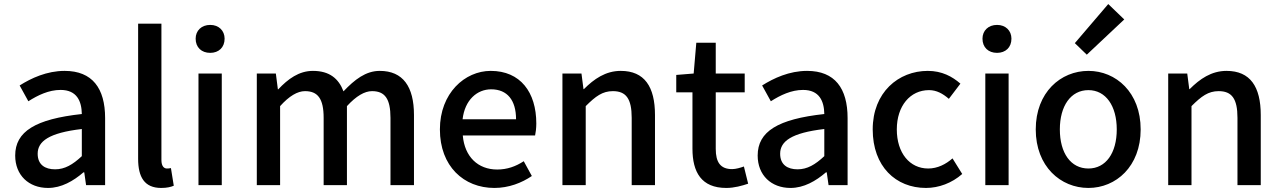

<svg xmlns="http://www.w3.org/2000/svg" viewBox="-20 -914 6325 948"><path d="M217 14C283 14 342 -20 392 -63H396L405 0H499V-331C499 -478 436 -564 299 -564C211 -564 134 -528 77 -492L120 -414C167 -444 221 -470 279 -470C360 -470 383 -414 384 -351C155 -326 55 -265 55 -146C55 -49 122 14 217 14ZM252 -78C203 -78 166 -100 166 -155C166 -216 221 -258 384 -277V-143C339 -101 300 -78 252 -78Z M776 14C805 14 824 9 838 3L824 -84C813 -82 809 -82 804 -82C790 -82 777 -93 777 -124V-797H662V-130C662 -40 693 14 776 14Z M960 0H1075V-551H960ZM1018 -653C1060 -653 1089 -680 1089 -723C1089 -763 1060 -791 1018 -791C975 -791 946 -763 946 -723C946 -680 975 -653 1018 -653Z M1248 0H1363V-390C1408 -440 1449 -464 1486 -464C1549 -464 1578 -427 1578 -332V0H1693V-390C1739 -440 1780 -464 1817 -464C1880 -464 1908 -427 1908 -332V0H2024V-346C2024 -486 1970 -564 1855 -564C1786 -564 1731 -521 1676 -463C1652 -526 1607 -564 1525 -564C1456 -564 1402 -524 1354 -473H1352L1342 -551H1248Z M2421 14C2492 14 2556 -11 2606 -45L2566 -118C2526 -92 2484 -77 2435 -77C2340 -77 2274 -140 2265 -245H2622C2625 -259 2628 -281 2628 -304C2628 -459 2549 -564 2403 -564C2275 -564 2152 -454 2152 -275C2152 -93 2270 14 2421 14ZM2264 -325C2275 -421 2336 -473 2405 -473C2485 -473 2528 -419 2528 -325Z M2757 0H2872V-390C2921 -439 2955 -464 3006 -464C3071 -464 3099 -427 3099 -332V0H3214V-346C3214 -486 3162 -564 3045 -564C2970 -564 2913 -524 2863 -474H2861L2851 -551H2757Z M3566 14C3606 14 3644 3 3674 -7L3653 -92C3637 -86 3613 -79 3595 -79C3537 -79 3514 -113 3514 -179V-458H3657V-551H3514V-703H3418L3405 -551L3319 -544V-458H3399V-180C3399 -64 3443 14 3566 14Z M3883 14C3949 14 4008 -20 4058 -63H4062L4071 0H4165V-331C4165 -478 4102 -564 3965 -564C3877 -564 3800 -528 3743 -492L3786 -414C3833 -444 3887 -470 3945 -470C4026 -470 4049 -414 4050 -351C3821 -326 3721 -265 3721 -146C3721 -49 3788 14 3883 14ZM3918 -78C3869 -78 3832 -100 3832 -155C3832 -216 3887 -258 4050 -277V-143C4005 -101 3966 -78 3918 -78Z M4552 14C4615 14 4680 -10 4731 -55L4683 -132C4650 -103 4609 -82 4563 -82C4472 -82 4408 -158 4408 -275C4408 -391 4474 -469 4567 -469C4604 -469 4635 -452 4665 -426L4722 -501C4682 -536 4631 -564 4561 -564C4416 -564 4289 -458 4289 -275C4289 -92 4403 14 4552 14Z M4845 0H4960V-551H4845ZM4903 -653C4945 -653 4974 -680 4974 -723C4974 -763 4945 -791 4903 -791C4860 -791 4831 -763 4831 -723C4831 -680 4860 -653 4903 -653Z M5354 14C5490 14 5612 -92 5612 -275C5612 -458 5490 -564 5354 -564C5217 -564 5094 -458 5094 -275C5094 -92 5217 14 5354 14ZM5354 -82C5267 -82 5213 -158 5213 -275C5213 -391 5267 -469 5354 -469C5440 -469 5494 -391 5494 -275C5494 -158 5440 -82 5354 -82ZM5346 -644 5531 -818 5452 -894 5287 -701Z M5748 0H5863V-390C5912 -439 5946 -464 5997 -464C6062 -464 6090 -427 6090 -332V0H6205V-346C6205 -486 6153 -564 6036 -564C5961 -564 5904 -524 5854 -474H5852L5842 -551H5748Z"/></svg>

Font: Noto Sans CJK SC Medium
Style: Regular
Weight: 500
Designer: Ryoko NISHIZUKA 西塚涼子 (kana, bopomofo & ideographs); Paul D. Hunt (Latin, Greek & Cyrillic); Sandoll Communications 산돌커뮤니
Foundry: Adobe
Version: Version 2.004;hotconv 1.0.118;makeotfexe 2.5.65603